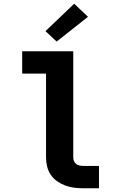

<svg xmlns="http://www.w3.org/2000/svg" viewBox="-20 -1010 640 1030"><path d="M427 0Q403 0 378.5 -3Q354 -6 331 -14.5Q308 -23 287.5 -37Q267 -51 253 -71.5Q239 -92 233 -116Q227 -140 227 -165V-615H99V-735H373V-165Q373 -155 377 -145.5Q381 -136 389 -130Q397 -124 407 -122Q417 -120 427 -120H511V0ZM284 -787 224 -843 378 -990 452 -920Z"/></svg>

Font: Iosevka SS04 Heavy Extended
Style: Regular
Weight: 900
Width: 7
Monospace: yes
Designer: Belleve Invis
Foundry: Belleve Invis
Version: Version 19.0.0; ttfautohint (v1.8.4)